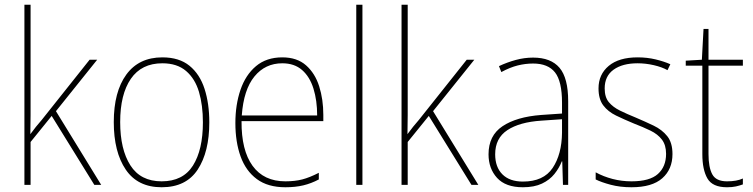

<svg xmlns="http://www.w3.org/2000/svg" viewBox="-20 -780 3178 810"><path d="M109 -376Q109 -333 109 -295Q109 -257 108 -214Q122 -233 132 -245.5Q142 -258 156 -274L358 -528H390L216 -311L407 0H378L198 -291L109 -181V0H83V-760H109Z M863 -264Q863 -139 814 -64.5Q765 10 662 10Q561 10 510.5 -64.5Q460 -139 460 -265Q460 -393 513 -465.5Q566 -538 665 -538Q736 -538 779.5 -502.5Q823 -467 843 -405Q863 -343 863 -264ZM487 -265Q487 -150 530 -82.5Q573 -15 662 -15Q752 -15 794 -81.5Q836 -148 836 -264Q836 -336 819.5 -392Q803 -448 765 -480.5Q727 -513 665 -513Q577 -513 532 -447.5Q487 -382 487 -265Z M1171 -538Q1233 -538 1271 -504.5Q1309 -471 1326.5 -416Q1344 -361 1344 -295V-269H999Q998 -146 1045.5 -80.5Q1093 -15 1184 -15Q1224 -15 1255 -23Q1286 -31 1325 -51V-23Q1293 -6 1259.5 2Q1226 10 1184 10Q1110 10 1063.5 -24.5Q1017 -59 995 -120Q973 -181 973 -261Q973 -338 994.5 -401Q1016 -464 1060 -501Q1104 -538 1171 -538ZM1171 -513Q1099 -513 1053.5 -457.5Q1008 -402 1000 -293H1318Q1318 -356 1302.5 -406Q1287 -456 1254.5 -484.5Q1222 -513 1171 -513Z M1509 0H1483V-760H1509Z M1700 -376Q1700 -333 1700 -295Q1700 -257 1699 -214Q1713 -233 1723 -245.5Q1733 -258 1747 -274L1949 -528H1981L1807 -311L1998 0H1969L1789 -291L1700 -181V0H1674V-760H1700Z M2229 -537Q2304 -537 2340.5 -494Q2377 -451 2377 -353V0H2355L2352 -99H2350Q2339 -71 2319 -46Q2299 -21 2266.5 -5.5Q2234 10 2186 10Q2113 10 2077 -29.5Q2041 -69 2041 -129Q2041 -208 2100 -247.5Q2159 -287 2263 -295L2351 -301V-347Q2351 -437 2321.5 -474.5Q2292 -512 2229 -512Q2197 -512 2164.5 -504Q2132 -496 2095 -476L2085 -501Q2119 -517 2155.5 -527Q2192 -537 2229 -537ZM2264 -271Q2172 -265 2120.5 -231Q2069 -197 2069 -129Q2069 -75 2099.5 -44.5Q2130 -14 2186 -14Q2273 -14 2311.5 -71.5Q2350 -129 2351 -220V-277Z M2817 -130Q2817 -66 2774 -28Q2731 10 2644 10Q2596 10 2556.5 -0.5Q2517 -11 2493 -23V-53Q2526 -35 2564.5 -25Q2603 -15 2644 -15Q2721 -15 2755.5 -46Q2790 -77 2790 -131Q2790 -168 2772.5 -191Q2755 -214 2724 -229Q2693 -244 2654 -259Q2613 -276 2579 -292.5Q2545 -309 2525 -335.5Q2505 -362 2505 -407Q2505 -466 2548 -502Q2591 -538 2670 -538Q2710 -538 2745.5 -529.5Q2781 -521 2808 -509L2796 -484Q2773 -497 2738.5 -505Q2704 -513 2670 -513Q2606 -513 2568.5 -486Q2531 -459 2531 -407Q2531 -370 2548.5 -349Q2566 -328 2595.5 -313.5Q2625 -299 2662 -284Q2702 -267 2737.5 -250Q2773 -233 2795 -205.5Q2817 -178 2817 -130Z M3047 -15Q3068 -15 3084.5 -18Q3101 -21 3114 -27V-2Q3100 3 3084.5 6.5Q3069 10 3047 10Q2986 10 2964.5 -27Q2943 -64 2943 -130V-503H2873V-524L2941 -528L2948 -658H2969V-528H3114V-503H2969V-130Q2969 -74 2985 -44.5Q3001 -15 3047 -15Z"/></svg>

Font: Noto Sans Myanmar SemiCondensed Thin
Style: Regular
Weight: 100
Width: 4
Designer: Monotype Design Team
Foundry: Monotype Imaging Inc.
Version: Version 2.107; ttfautohint (v1.8.4.7-5d5b)